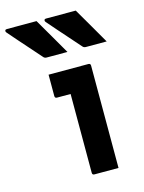

<svg xmlns="http://www.w3.org/2000/svg" viewBox="-231 -883 717 955"><g transform="rotate(-15 127.0 -405.5)"><path d="M53 -811Q81 -763 108 -716.5Q135 -670 162 -623H55Q44 -623 38 -631Q9 -664 -14.5 -690.5Q-38 -717 -60 -742Q-82 -767 -107 -796Q-111 -801 -109 -806Q-107 -811 -100 -811ZM255 -811Q283 -763 310 -716.5Q337 -670 364 -623H257Q246 -623 240 -631Q211 -664 187.5 -690.5Q164 -717 142 -742Q120 -767 95 -796Q91 -801 93 -806Q95 -811 101 -811ZM123 -11V-417H53Q42 -417 42 -428V-538H247Q258 -538 258 -527V0H134Q123 0 123 -11Z"/></g></svg>

Font: Recursive Sn Lnr St
Style: Bold
Weight: 700
Version: Version 1.079;hotconv 1.0.112;makeotfexe 2.5.65598; ttfautoh